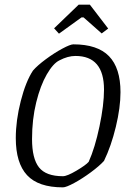

<svg xmlns="http://www.w3.org/2000/svg" viewBox="-20 -798 555 827"><path d="M48 -203Q48 -279 69.5 -363Q91 -447 122 -494Q141 -516 177.5 -543Q214 -570 248.5 -588.5Q283 -607 296 -607Q400 -607 449.5 -556Q499 -505 499 -401Q499 -335 479 -252Q459 -169 428 -105Q408 -83 371.5 -56Q335 -29 300 -10Q265 9 251 9Q145 9 96.5 -43.5Q48 -96 48 -203ZM362 -101Q389 -161 408.5 -253.5Q428 -346 428 -412Q428 -557 305 -557Q272 -557 236 -538Q209 -525 181.5 -477.5Q154 -430 136 -357Q118 -284 118 -199Q118 -115 148 -77Q178 -39 251 -39Q269 -39 309.5 -63Q350 -87 362 -101ZM213 -676 319 -778H367L446 -675L418 -654L340 -723H331L234 -653Z"/></svg>

Font: Grenze Light
Style: Italic
Weight: 300
Italic angle: -10°
Designer: Renata Polastri
Foundry: Omnibus-Type
Version: Version 1.002; ttfautohint (v1.8)